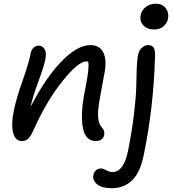

<svg xmlns="http://www.w3.org/2000/svg" viewBox="-20 -742 916 1022"><path d="M799.8 -585Q763.2 -585 742.7 -607.4Q722.2 -629.9 729 -662.1Q733.9 -688.5 756.6 -705.3Q779.3 -722.2 808.1 -722.2Q845.2 -722.2 862.8 -697.8Q880.4 -673.3 874 -641.1Q869.6 -619.1 850.6 -602.1Q831.5 -585 799.8 -585ZM490.2 8.8Q455.1 8.8 436.5 -19.8Q418 -48.3 416 -111.8Q414.1 -175.3 435.1 -275.9Q457 -384.3 449.2 -414.1Q447.8 -414.1 444.3 -414.6Q440.9 -415 439 -415Q397 -415 313.7 -311.5Q230.5 -208 165 -64Q146 -20 132.1 -5.6Q118.2 8.8 97.2 8.8Q60.5 8.8 49.6 -36.1Q38.6 -81.1 53.2 -150.9Q67.4 -221.2 99.9 -311.5Q132.3 -401.9 144 -460.9Q147.9 -478.5 159.4 -488.8Q170.9 -499 187 -499Q206.1 -499 217.5 -480.2Q229 -461.4 221.2 -425.8Q214.8 -390.6 185.8 -312.7Q156.7 -234.9 142.1 -171.9Q223.6 -330.1 308.1 -416Q392.6 -502 460.9 -502Q511.7 -502 530.8 -460.9Q549.8 -419.9 535.2 -348.1Q506.8 -201.2 502.9 -158.7Q497.6 -90.3 521 -64.9Q539.6 -46.4 534.2 -22Q531.2 -7.8 519.8 0.5Q508.3 8.8 490.2 8.8ZM574.2 259.8Q523.4 259.8 497.6 239.5Q471.7 219.2 477.1 189.9Q480.5 172.9 491.7 163.8Q502.9 154.8 518.1 154.8Q528.8 154.8 546.1 164.3Q563.5 173.8 578.1 173.8Q638.2 173.8 661.1 63Q682.1 -42 693.1 -134.3Q704.1 -226.6 705.1 -277.6Q706.1 -328.6 707.8 -375.2Q709.5 -421.9 713.9 -445.8Q719.2 -473.6 735.1 -487.8Q751 -502 768.1 -502Q787.6 -502 797.1 -489.7Q806.6 -477.5 805.2 -443.8Q797.9 -173.3 746.1 78.1Q727.5 174.8 683.8 217.3Q640.1 259.8 574.2 259.8Z"/></svg>

Font: Shantell Sans Normal
Style: Italic
Weight: 400
Italic angle: -11.31°
Designer: Stephen Nixon, Anya Danilova, Shantell Martin
Foundry: Arrow Type
Version: Version 1.006;[559af2be0]